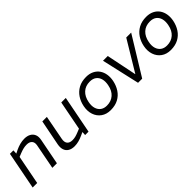

<svg xmlns="http://www.w3.org/2000/svg" viewBox="201 -1450 2401 2401"><g transform="rotate(-45 1401.0 -249.5)"><path d="M32 0 129 -499H190L186 -424L170 -436L235 -468Q271 -485 310.5 -495.5Q350 -506 389 -506Q440 -506 474.5 -486.5Q509 -467 523.5 -431.5Q538 -396 528 -345L461 0H380L444 -333Q453 -380 430 -406.5Q407 -433 358 -433Q327 -433 298.5 -426Q270 -419 234 -405L187 -386L112 0Z M769 7Q718 7 684.5 -13.5Q651 -34 638.5 -71Q626 -108 635 -158L702 -499H782L720 -173Q710 -121 732 -93.5Q754 -66 804 -66Q832 -66 857.5 -72.5Q883 -79 915 -92L962 -111L1037 -499H1117L1020 0H960L964 -74L978 -58L922 -32Q881 -13 843.5 -3Q806 7 769 7Z M1408 7Q1333 7 1281.5 -30Q1230 -67 1209 -129.5Q1188 -192 1203 -268Q1216 -335 1251.5 -389Q1287 -443 1344.5 -474.5Q1402 -506 1482 -506Q1541 -506 1585 -484Q1629 -462 1655 -424Q1681 -386 1689 -336.5Q1697 -287 1686 -231Q1672 -162 1636.5 -108Q1601 -54 1544 -23.5Q1487 7 1408 7ZM1413 -67Q1489 -67 1539 -111Q1589 -155 1604 -235Q1616 -293 1604.5 -337Q1593 -381 1560 -406.5Q1527 -432 1473 -432Q1396 -432 1347 -386.5Q1298 -341 1283 -261Q1271 -201 1285 -157Q1299 -113 1332 -90Q1365 -67 1413 -67Z M1890 6 1775 -499H1859L1941 -97H1944L2186 -499H2273L1963 6Z M2471 7Q2396 7 2344.5 -30Q2293 -67 2272 -129.5Q2251 -192 2266 -268Q2279 -335 2314.5 -389Q2350 -443 2407.5 -474.5Q2465 -506 2545 -506Q2604 -506 2648 -484Q2692 -462 2718 -424Q2744 -386 2752 -336.5Q2760 -287 2749 -231Q2735 -162 2699.5 -108Q2664 -54 2607 -23.5Q2550 7 2471 7ZM2476 -67Q2552 -67 2602 -111Q2652 -155 2667 -235Q2679 -293 2667.5 -337Q2656 -381 2623 -406.5Q2590 -432 2536 -432Q2459 -432 2410 -386.5Q2361 -341 2346 -261Q2334 -201 2348 -157Q2362 -113 2395 -90Q2428 -67 2476 -67Z"/></g></svg>

Font: REM Light
Style: Italic
Weight: 300
Italic angle: -11°
Designer: Octavio Pardo
Foundry: Ashler Design
Version: Version 1.005;gftools[0.9.28]